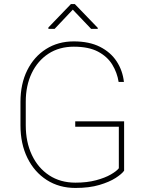

<svg xmlns="http://www.w3.org/2000/svg" viewBox="-20 -927 727 957"><path d="M598.6 -322.3V-76.2Q587.4 -60.1 556.4 -40Q525.4 -20 475.3 -5.1Q425.3 9.8 356 9.8Q274.9 9.8 213.1 -29.8Q151.4 -69.3 116.7 -139.6Q82 -210 82 -302.7V-418.9Q82 -508.8 115.7 -576.7Q149.4 -644.5 209.5 -682.6Q269.5 -720.7 347.7 -720.7Q424.8 -720.7 478 -693.8Q531.2 -667 561.3 -621.3Q591.3 -575.7 597.7 -518.6H571.3Q564 -564.9 539.6 -605Q515.1 -645 468.5 -669.7Q421.9 -694.3 347.7 -694.3Q275.4 -694.3 221.4 -659.2Q167.5 -624 137.9 -562Q108.4 -500 108.4 -419.9V-302.7Q108.4 -219.2 138.9 -154.5Q169.4 -89.8 225.1 -53.2Q280.8 -16.6 356 -16.6Q414.1 -16.6 458.7 -28.6Q503.4 -40.5 532.5 -57.4Q561.5 -74.2 572.3 -88.4V-295.4H355V-322.3ZM353 -906.7 467.3 -788.1V-783.2H434.1L342.8 -878.9L252.4 -783.2H221.2V-790L333.5 -906.7Z"/></svg>

Font: Vazirmatn RD Thin
Style: Regular
Weight: 100
Designer: Saber Rastikerdar
Foundry: Saber Rastikerdar
Version: Version 32.102